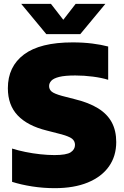

<svg xmlns="http://www.w3.org/2000/svg" viewBox="-20 -971 647 1001"><path d="M265.5 10Q205.5 10 147.8 1Q90 -8 43 -23V-196.5Q74.5 -186.5 112.5 -178.8Q150.5 -171 190 -166.8Q229.5 -162.5 264 -162.5Q326.5 -162.5 348.8 -177.2Q371 -192 371 -215.5Q371 -235.5 355.5 -248Q340 -260.5 289.5 -273.5L223.5 -290.5Q124 -315 72.5 -369Q21 -423 21 -511Q21 -624 105 -687Q189 -750 358.5 -750Q414 -750 461.2 -744Q508.5 -738 544 -728.5V-555Q510.5 -565.5 464.5 -571.5Q418.5 -577.5 372.5 -577.5Q318 -577.5 288.5 -570Q259 -562.5 247.5 -550Q236 -537.5 236 -522.5Q236 -505 249 -493.8Q262 -482.5 303.5 -471L369.5 -454Q443.5 -436 491.5 -406.2Q539.5 -376.5 562.8 -333Q586 -289.5 586 -230.5Q586 -157 547.8 -103Q509.5 -49 437.8 -19.5Q366 10 265.5 10ZM221.5 -793 90.5 -951H245.5L325 -848.5H295L374.5 -951H529.5L398.5 -793Z"/></svg>

Font: Encode Sans SC Black
Style: Regular
Weight: 900
Version: Version 3.002